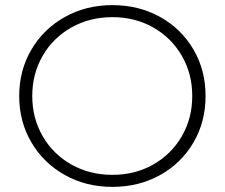

<svg xmlns="http://www.w3.org/2000/svg" viewBox="-20 -725 878 750"><path d="M233 -41.5C288.3 -10.5 350.3 5 419 5C487.7 5 549.7 -10.3 605 -41C660.3 -71.7 703.8 -114 735.5 -168C767.2 -222 783 -282.7 783 -350C783 -417.3 767.2 -478 735.5 -532C703.8 -586 660.3 -628.3 605 -659C549.7 -689.7 487.7 -705 419 -705C350.3 -705 288.3 -689.5 233 -658.5C177.7 -627.5 134.2 -585 102.5 -531C70.8 -477 55 -416.7 55 -350C55 -283.3 70.8 -223 102.5 -169C134.2 -115 177.7 -72.5 233 -41.5ZM578 -82C530.7 -55.3 477.7 -42 419 -42C360.3 -42 307.2 -55.3 259.5 -82C211.8 -108.7 174.3 -145.5 147 -192.5C119.7 -239.5 106 -292 106 -350C106 -408 119.7 -460.5 147 -507.5C174.3 -554.5 211.8 -591.3 259.5 -618C307.2 -644.7 360.3 -658 419 -658C477.7 -658 530.7 -644.7 578 -618C625.3 -591.3 662.7 -554.5 690 -507.5C717.3 -460.5 731 -408 731 -350C731 -292 717.3 -239.5 690 -192.5C662.7 -145.5 625.3 -108.7 578 -82Z"/></svg>

Font: Montserrat Custom ExtraLight
Style: Regular
Weight: 300
Designer: Julieta Ulanovsky
Foundry: Julieta Ulanovsky
Version: Version 7.200